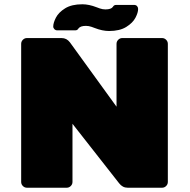

<svg xmlns="http://www.w3.org/2000/svg" viewBox="-20 -878 890 898"><path d="M423 -747Q421 -748 408 -752.5Q395 -757 382 -757Q356 -757 347 -745Q342 -736 332 -736H248Q240 -736 234.5 -741.5Q229 -747 229 -754Q229 -771 241.5 -795.5Q254 -820 284.5 -839Q315 -858 365 -858Q396 -858 432 -844Q434 -843 447 -838.5Q460 -834 473 -834Q500 -834 508 -846Q513 -855 523 -855H607Q616 -855 621 -849.5Q626 -844 626 -836Q626 -819 613.5 -795Q601 -771 570.5 -752Q540 -733 490 -733Q459 -733 423 -747ZM765 -673V-27Q765 -16 757 -8Q749 0 738 0H577Q553 0 537 -21L319 -299V-27Q319 -16 311 -8Q303 0 292 0H106Q95 0 87 -8Q79 -16 79 -27V-673Q79 -684 87 -692Q95 -700 106 -700H268Q292 -700 307 -680L525 -379V-673Q525 -684 533 -692Q541 -700 552 -700H738Q749 -700 757 -692Q765 -684 765 -673Z"/></svg>

Font: Rubik Mono One
Style: Regular
Weight: 400
Designer: Hubert and Fischer with Elvire Volk Leonovitch (Cyrillic Expansion: Cyreal)
Foundry: Hubert and Fischer with Elvire Volk Leonovitch
Version: Version 2.000